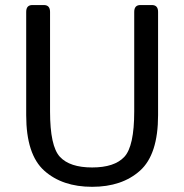

<svg xmlns="http://www.w3.org/2000/svg" viewBox="-20 -720 725 755"><path d="M83 -267.1V-673.3Q83 -700.2 107.4 -700.2H152.3Q176.8 -700.2 176.8 -673.3V-281.7Q176.8 -145 215.6 -103.3Q254.4 -61.5 342.3 -61.5Q430.2 -61.5 469 -103.3Q507.8 -145 507.8 -281.7V-673.3Q507.8 -700.2 532.2 -700.2H577.1Q601.6 -700.2 601.6 -673.3V-267.1Q601.6 -112.3 530.5 -48.8Q459.5 14.6 342.3 14.6Q225.1 14.6 154.1 -48.8Q83 -112.3 83 -267.1Z"/></svg>

Font: Istok
Style: Regular
Weight: 500
Designer: Andrey V. Panov
Foundry: Andrey V. Panov
Version: Version 1.0.3